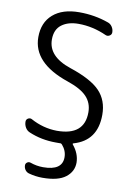

<svg xmlns="http://www.w3.org/2000/svg" viewBox="-102 -827 758 1088"><g transform="rotate(10 276.5 -283.0)"><path d="M264.6 -762.7Q353.5 -762.7 432.6 -734.4Q448.2 -729.5 458 -714.8Q467.8 -700.2 467.8 -682.6Q467.8 -669.9 456.5 -663.1Q445.3 -656.2 433.6 -661.1Q353.5 -697.3 271.5 -697.3Q211.9 -697.3 174.8 -669.4Q137.7 -641.6 137.7 -584Q137.7 -486.3 268.6 -442.4Q392.6 -401.4 442.9 -348.6Q493.2 -295.9 493.2 -212.9Q493.2 -63.5 360.4 -25.4Q353.5 -23.4 358.4 -17.6Q395.5 27.3 396.5 79.1Q396.5 130.9 353.5 164.1Q310.5 197.3 220.7 197.3Q180.7 197.3 141.6 186.5Q127.9 182.6 119.6 170.9Q111.3 159.2 111.3 144.5Q111.3 133.8 120.6 127.4Q129.9 121.1 140.6 125Q175.8 137.7 213.9 137.7Q324.2 137.7 324.2 61.5Q324.2 23.4 296.9 -7.8Q292 -13.7 285.2 -12.7Q275.4 -12.7 260.7 -12.7Q177.7 -12.7 106.4 -43Q89.8 -49.8 80.6 -65.4Q71.3 -81.1 71.3 -99.6Q71.3 -112.3 82.5 -118.7Q93.8 -125 104.5 -119.1Q175.8 -80.1 254.9 -79.1Q413.1 -79.1 413.1 -212.9Q413.1 -266.6 378.9 -302.7Q344.7 -338.9 266.6 -365.2Q59.6 -435.5 59.6 -584Q59.6 -668 113.8 -715.3Q168 -762.7 264.6 -762.7Z"/></g></svg>

Font: Gen Jyuu Gothic Normal
Style: Regular
Weight: 300
Designer: [Source Han Sans]
Ryoko NISHIZUKA  (kana & ideographs); Paul D. Hunt (Latin, Greek & Cyrillic); Wenlong ZHANG  (bopomofo
Version: Version 1.002.20150607